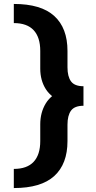

<svg xmlns="http://www.w3.org/2000/svg" viewBox="-20 -731 485 973"><path d="M50 222V125Q117 125 150.5 89Q184 53 184 -16V-101Q184 -161 212 -207Q240 -253 307 -281V-208Q240 -235 212 -279.5Q184 -324 184 -383V-473Q184 -542 150.5 -578Q117 -614 50 -614V-711Q188 -711 255 -650Q322 -589 322 -473V-390Q322 -343 340 -318.5Q358 -294 403 -294V-195Q358 -195 340 -170.5Q322 -146 322 -99V-16Q322 100 255 161Q188 222 50 222Z"/></svg>

Font: Ysabeau Office Black
Style: Regular
Weight: 900
Designer: Christian Thalmann (Catharsis Fonts)
Version: Version 2.001;gftools[0.9.30]; featfreeze: tnum,lnum,ss02